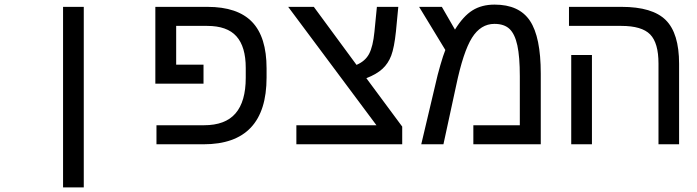

<svg xmlns="http://www.w3.org/2000/svg" viewBox="-20 -629 3040 837"><path d="M254.9 -599.1H345.2V188H254.9Z M1051.3 -333Q1051.3 -425.3 1010.7 -470.7Q970.2 -516.1 883.3 -516.1H748V-347.2H867.2V-264.2H657.2V-599.1H884.3Q1015.6 -599.1 1078.9 -533.4Q1142.1 -467.8 1142.1 -331.1V-291Q1142.1 0 867.2 0H662.1V-83H869.1Q962.4 -83 1006.8 -134.8Q1051.3 -186.5 1051.3 -290Z M1733.4 0H1272V-83H1621.1L1236.3 -599.1H1348.1L1534.2 -346.2Q1572.3 -362.3 1589.1 -394.3Q1606 -426.3 1612.3 -490.2L1623 -599.1H1716.3L1706.1 -492.2Q1698.7 -421.4 1685.5 -386.7Q1672.4 -352.1 1647.2 -328.9Q1622.1 -305.7 1577.1 -288.1L1733.4 -77.1Z M2136.2 -608.9Q2243.2 -608.9 2290.3 -538.3Q2337.4 -467.8 2337.4 -308.1V0H2043.5V-83H2246.1V-296.9Q2246.1 -381.3 2235.4 -430.9Q2224.6 -480.5 2201.4 -502.7Q2178.2 -524.9 2135.3 -524.9Q2075.7 -524.9 2037.6 -464.4Q1999.5 -403.8 1968.3 -254.9L1913.1 0H1816.4L1878.4 -262.2Q1886.7 -300.3 1899.4 -344.2Q1912.1 -388.2 1921.4 -411.1L1807.1 -599.1H1906.2L1963.4 -500Q1999.5 -558.6 2039.6 -583.7Q2079.6 -608.9 2136.2 -608.9Z M2560.5 0H2470.2V-389.2H2560.5ZM2940.4 0H2850.6V-352.1Q2850.6 -441.9 2814.2 -479Q2777.8 -516.1 2688.5 -516.1H2460.4V-599.1H2689.5Q2824.2 -599.1 2882.3 -541.5Q2940.4 -483.9 2940.4 -351.1Z"/></svg>

Font: Courier New
Style: Regular
Weight: 400
Designer: Steve Matteson
Foundry: Ascender Corporation
Version: Version 2.00.3